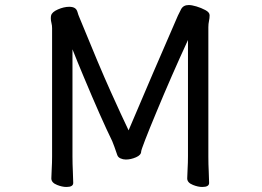

<svg xmlns="http://www.w3.org/2000/svg" viewBox="-20 -732 1040 763"><path d="M700 -696Q709 -712 730 -712Q742 -712 760.5 -706.5Q779 -701 796 -692Q813 -683 813 -671.5Q813 -660 810.5 -648.5Q808 -637 808 -624V-109Q808 -79 809.5 -50.5Q811 -22 811 -5Q811 11 784 11Q767 11 747 3Q724 -6 724 -23Q724 -35 725.5 -60.5Q727 -86 727 -112V-573Q661 -430 601 -285Q573 -218 557 -176.5Q541 -135 541 -130Q541 -116 520.5 -107Q500 -98 480 -98Q469 -98 459 -102.5Q449 -107 446 -116Q441 -132 434.5 -149Q428 -166 426 -171Q382 -261 313 -426Q289 -483 268 -536V-111Q268 -80 269.5 -51Q271 -22 271 -5Q271 11 244 11Q227 11 207 3Q184 -6 184 -23Q184 -35 185.5 -60Q187 -85 187 -110V-620Q187 -631 184.5 -640.5Q182 -650 182 -658.5Q182 -667 183 -670Q186 -684 210 -694.5Q234 -705 255 -705Q269 -705 277 -700Q285 -695 288 -684Q291 -673 295 -664Q374 -470 419.5 -369Q465 -268 491 -214L587 -439L687 -670Q693 -682 700 -696Z"/></svg>

Font: Moon Stars Kai HW
Style: Bold
Weight: 700
Designer: GuiWonder
Version: Version 1.101